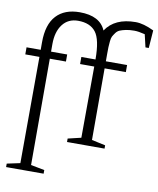

<svg xmlns="http://www.w3.org/2000/svg" viewBox="-103 -858 946 1149"><g transform="rotate(10 369.5 -283.5)"><path d="M287 -726Q227 -726 193 -681.5Q159 -637 159 -562V-516H257V-473H159V173L242 189V211H14V190L94 173L96 -473H10V-516H96V-562Q96 -670 146 -724Q196 -778 288 -778Q411 -778 446 -695Q501 -778 628 -778Q675 -778 739 -747L731 -639H711L693 -716Q654 -726 628 -726Q599 -726 577.5 -721.5Q556 -717 541.5 -711Q527 -705 517 -691Q507 -677 502 -667.5Q497 -658 495 -636Q493 -614 492.5 -602Q492 -590 492 -562V-516H621V-473H492V-38Q502 -36 531 -29.5Q560 -23 575 -20V0H347V-21L427 -40L429 -473H343V-516H429Q429 -637 394.5 -681.5Q360 -726 287 -726Z"/></g></svg>

Font: Afta serif
Style: Regular
Weight: 400
Designer: parq.ink
Foundry: Oriol Esparraguera Font
Version: Version 1.000